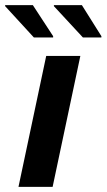

<svg xmlns="http://www.w3.org/2000/svg" viewBox="-48 -728 415 748"><path d="M24 0 132 -510H265L157 0ZM84 -582 -28 -704V-708H80L159 -587V-582ZM275 -582 162 -704V-708H271L347 -587V-582Z"/></svg>

Font: Saira Thin SemiBold
Style: Italic
Weight: 600
Italic angle: -12°
Version: Version 1.101